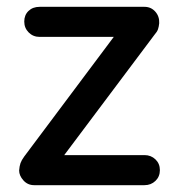

<svg xmlns="http://www.w3.org/2000/svg" viewBox="-20 -542 522 562"><path d="M448 -44Q448 -25 435 -12.5Q422 0 403 0H80Q61 0 48.5 -14Q36 -28 36 -43Q37 -56 40 -64.5Q43 -73 51 -84L313 -434H96Q77 -434 64 -447Q51 -460 51 -479Q51 -498 63.5 -510Q76 -522 96 -522H403Q422 -522 434.5 -508Q447 -494 446 -474Q445 -464 442.5 -456.5Q440 -449 432 -440L168 -88H403Q422 -88 435 -75.5Q448 -63 448 -44Z"/></svg>

Font: Quicksand Medium
Style: Regular
Weight: 500
Designer: Andrew Paglinawan
Foundry: Andrew Paglinawan
Version: Version 3.000